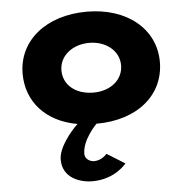

<svg xmlns="http://www.w3.org/2000/svg" viewBox="-56 -583 905 927"><g transform="rotate(-5 396.5 -119.0)"><path d="M251.9 -256C251.9 -327 316 -377 397.1 -377C477 -377 541.1 -327 541.1 -256C541.1 -186 480.6 -136 397.1 -136C310 -136 251.9 -186 251.9 -256ZM63.9 -256C63.9 -120.7 154.9 -18.3 306.8 8.2C270.9 42.2 210.9 114.7 210.9 173C210.9 260 291.8 290 354.8 290C466.1 290 520.5 218 520.5 218L433.4 164C433.4 164 409.2 194 371.7 194C351.1 194 326.9 180 326.9 155C326.9 85 398.3 15 398.3 15C600.1 15 729.1 -98 729.1 -256C729.1 -416 593.1 -528 398.3 -528C199.9 -528 63.9 -416 63.9 -256Z"/></g></svg>

Font: Hussar
Style: BdSuprExt
Weight: 700
Foundry: Cannot Into Space Fonts
Version: Version 2.00